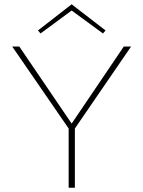

<svg xmlns="http://www.w3.org/2000/svg" viewBox="-20 -875 668 895"><path d="M169 -719 157 -733 314 -855 472 -733 460 -719 314 -826ZM329 -276V0H300V-276L37 -658H70L314 -299L557 -658H591Z"/></svg>

Font: Ysabeau Infant Extralight
Style: Regular
Weight: 200
Designer: Christian Thalmann (Catharsis Fonts)
Version: Version 0.003